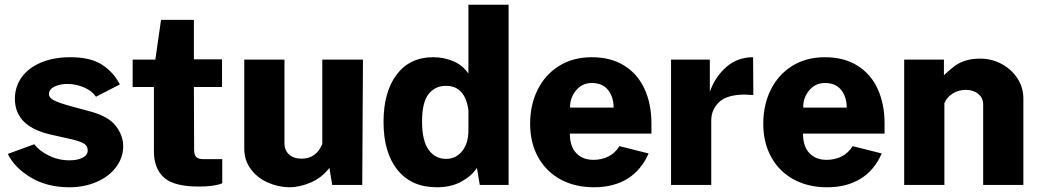

<svg xmlns="http://www.w3.org/2000/svg" viewBox="-20 -782 4405 812"><path d="M13 -131 125 -172Q145 -145 185.5 -124.5Q226 -104 274 -104Q308 -104 329.5 -115Q351 -126 351 -146Q351 -164 337 -173.5Q323 -183 287 -192L203 -211Q43 -244 43 -364Q43 -415 71.5 -455Q100 -495 153.5 -517.5Q207 -540 278 -540Q362 -540 410.5 -509Q459 -478 487 -425L386 -373Q369 -398 335 -412.5Q301 -427 265 -427Q233 -427 210 -415.5Q187 -404 187 -384Q187 -369 206.5 -358.5Q226 -348 272 -335L353 -313Q437 -292 469 -250.5Q501 -209 501 -164Q501 -116 471.5 -76Q442 -36 389.5 -13Q337 10 273 10Q180 10 111 -31Q42 -72 13 -131Z M800 -414 801 -149Q801 -126 810.5 -117.5Q820 -109 838 -109H920V-7Q887 7 821 7Q715 7 673 -31.5Q631 -70 631 -141V-414H541V-530H637L661 -698H800V-531H919V-414Z M1013 -154V-530H1183V-180Q1182 -149 1201 -130Q1220 -111 1256 -111Q1317 -111 1343 -173V-530H1515L1512 0H1385L1373 -72Q1342 -31 1295 -10.5Q1248 10 1202 10Q1155 9 1111.5 -10.5Q1068 -30 1040.5 -67Q1013 -104 1013 -154Z M1602 -266Q1602 -393 1657.5 -466.5Q1713 -540 1812 -540Q1857 -540 1896.5 -523.5Q1936 -507 1961 -471V-762H2131V0H2009L1997 -72Q1975 -38 1931.5 -14Q1888 10 1827 10Q1720 10 1661 -63.5Q1602 -137 1602 -266ZM1961 -231V-316Q1947 -419 1866 -419Q1820 -419 1792.5 -384Q1765 -349 1765 -269Q1765 -186 1793 -148Q1821 -110 1867 -110Q1908 -110 1934.5 -143Q1961 -176 1961 -231Z M2490 -106Q2525 -106 2553.5 -120.5Q2582 -135 2600 -164L2723 -133Q2692 -62 2633.5 -26Q2575 10 2492 10Q2412 10 2351 -23Q2290 -56 2256 -117Q2222 -178 2222 -259Q2222 -338 2253.5 -402Q2285 -466 2344 -503Q2403 -540 2483 -540Q2564 -540 2621 -504Q2678 -468 2706.5 -404.5Q2735 -341 2735 -260V-217H2390Q2390 -163 2417 -134.5Q2444 -106 2490 -106ZM2575 -327Q2575 -372 2551.5 -401.5Q2528 -431 2483 -431Q2442 -431 2416 -399.5Q2390 -368 2391 -327Z M2818 -530H2982V-394Q3005 -458 3052 -499Q3099 -540 3165 -540L3166 -380Q3140 -382 3131 -382Q3055 -382 3021.5 -350.5Q2988 -319 2988 -272V0H2818Z M3476 -106Q3511 -106 3539.5 -120.5Q3568 -135 3586 -164L3709 -133Q3678 -62 3619.5 -26Q3561 10 3478 10Q3398 10 3337 -23Q3276 -56 3242 -117Q3208 -178 3208 -259Q3208 -338 3239.5 -402Q3271 -466 3330 -503Q3389 -540 3469 -540Q3550 -540 3607 -504Q3664 -468 3692.5 -404.5Q3721 -341 3721 -260V-217H3376Q3376 -163 3403 -134.5Q3430 -106 3476 -106ZM3561 -327Q3561 -372 3537.5 -401.5Q3514 -431 3469 -431Q3428 -431 3402 -399.5Q3376 -368 3377 -327Z M3804 -530H3972V-464Q4000 -490 4017.5 -503Q4035 -516 4061.5 -525Q4088 -534 4126 -534Q4174 -534 4216 -511.5Q4258 -489 4283 -450.5Q4308 -412 4308 -365V0H4138V-340Q4138 -368 4117 -385Q4096 -402 4064 -402Q4035 -402 4010 -387Q3985 -372 3974 -346V0H3804Z"/></svg>

Font: Morrison
Style: Bold
Weight: 700
Designer: Pablo Impallari, Rodrigo Fuenzalida (Modified by Dan O. Williams)
Version: Version 0.03;June 6, 2019;FontCreator 11.5.0.2425 64-bit; tt